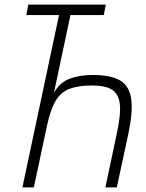

<svg xmlns="http://www.w3.org/2000/svg" viewBox="-20 -820 640 840"><path d="M443 -800 434 -754H95L104 -800ZM78 0 248 -800H298L216 -414Q242 -460 285.5 -476Q329 -492 385 -492Q465 -492 505.5 -468Q546 -444 554 -387Q562 -330 541 -232L491 0H441L491 -236Q509 -317 504.5 -362.5Q500 -408 471 -427Q442 -446 383 -446Q323 -446 284.5 -431.5Q246 -417 223.5 -379Q201 -341 186 -272L128 0Z"/></svg>

Font: Victor Mono Thin
Style: Italic
Weight: 100
Italic angle: -12°
Monospace: yes
Designer: Rune Bjørnerås
Version: Version 1.561;gftools[0.9.30]